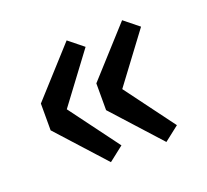

<svg xmlns="http://www.w3.org/2000/svg" viewBox="-77 -535 609 566"><g transform="rotate(-20 227.5 -252.0)"><path d="M182 -61 47 -210V-294L182 -443L228 -406L113 -252L228 -97ZM356 -61 221 -210V-294L356 -443L402 -406L287 -252L402 -97Z"/></g></svg>

Font: Source Sans Pro SemiBold
Style: Regular
Weight: 600
Designer: Paul D. Hunt
Foundry: Adobe Systems Incorporated
Version: Version 2.045;hotconv 1.0.109;makeotfexe 2.5.65596